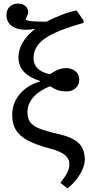

<svg xmlns="http://www.w3.org/2000/svg" viewBox="-20 -821 512 1071"><path d="M357 230 317 199Q345 163 356 140Q367 117 367 96Q367 64 342 43.5Q317 23 260 8Q181 -13 134.5 -38Q88 -63 68 -97Q48 -131 48 -180Q48 -245 89.5 -295Q131 -345 204 -367V-369Q142 -389 112.5 -421.5Q83 -454 83 -503Q83 -544 107 -584.5Q131 -625 176 -660Q103 -647 59.5 -668Q16 -689 16 -738Q16 -766 34 -783.5Q52 -801 80 -801Q106 -801 121.5 -787.5Q137 -774 137 -753Q137 -747 135 -741Q133 -735 122 -712Q132 -705 158 -702.5Q184 -700 240 -700Q276 -720 322 -737.5Q368 -755 407 -763L446 -707V-693Q296 -652 231.5 -607Q167 -562 167 -498Q167 -426 258 -407Q287 -426 308 -433.5Q329 -441 349 -441Q381 -441 401.5 -423Q422 -405 422 -376Q422 -348 402 -329.5Q382 -311 352 -311Q325 -311 307 -316.5Q289 -322 258 -340Q133 -287 133 -193Q133 -162 147.5 -141Q162 -120 197.5 -105Q233 -90 296 -76Q382 -57 417.5 -24Q453 9 453 69Q453 106 426.5 150.5Q400 195 357 230Z"/></svg>

Font: Text Regular
Style: Regular
Weight: 400
Designer: Latin by Veronika Burian and Jose Scaglione. Greek by Irene Vlachou. Cyrillic by Vera Evstafieva.
Foundry: TypeTogether
Version: Version 3.002